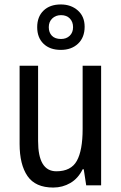

<svg xmlns="http://www.w3.org/2000/svg" viewBox="-20 -832 545 862"><path d="M434 -537V0H367L356 -72H351Q331 -31 296 -10.5Q261 10 219 10Q139 10 103.5 -41.5Q68 -93 68 -186V-537H151V-199Q151 -63 233 -63Q299 -63 325 -110Q351 -157 351 -253V-537ZM253 -608Q204 -608 175.5 -635.5Q147 -663 147 -710Q147 -757 175.5 -784.5Q204 -812 253 -812Q299 -812 329.5 -785Q360 -758 360 -712Q360 -664 330.5 -636Q301 -608 253 -608ZM254 -657Q278 -657 293 -671.5Q308 -686 308 -710Q308 -734 293.5 -749Q279 -764 254 -764Q230 -764 214.5 -749Q199 -734 199 -710Q199 -686 213 -671.5Q227 -657 254 -657Z"/></svg>

Font: Noto Sans Thai Cond
Style: Regular
Weight: 400
Width: 3
Designer: Monotype Design Team
Foundry: Monotype Imaging Inc.
Version: Version 2.002; ttfautohint (v1.8.4.7-5d5b)